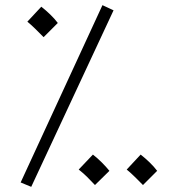

<svg xmlns="http://www.w3.org/2000/svg" viewBox="-20 -707 679 744"><path d="M101 17 60 0 377 -687 420 -667ZM149 -563Q130 -582 117 -595Q104 -608 86 -623L140 -681Q158 -667 175 -650.5Q192 -634 204 -618ZM348 10Q330 -9 317 -22Q304 -35 285 -50L340 -108Q358 -94 374.5 -77.5Q391 -61 404 -45ZM534 10Q515 -9 502 -22Q489 -35 471 -50L525 -108Q543 -94 560 -77.5Q577 -61 589 -45Z"/></svg>

Font: Noto Sans Arabic UI SmCn Lt
Style: Regular
Weight: 300
Width: 4
Designer: Monotype Design Team, Nadine Chahine and Nizar Qandah
Foundry: Monotype Imaging Inc.
Version: Version 2.010; ttfautohint (v1.8.4.7-5d5b)